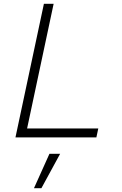

<svg xmlns="http://www.w3.org/2000/svg" viewBox="-20 -720 640 1006"><path d="M61 0 210 -700H261L122 -47H495L485 0ZM158 266 239 86H295L197 266Z"/></svg>

Font: Red Hat Mono
Style: Italic
Weight: 300
Italic angle: -12°
Monospace: yes
Designer: Pentagram, MCKL
Foundry: Pentagram, MCKL
Version: Version 1.023